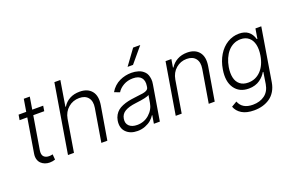

<svg xmlns="http://www.w3.org/2000/svg" viewBox="-115 -1238 2920 1909"><g transform="rotate(-20 1345.0 -283.0)"><path d="M343.8 -545.5 334.9 -490.4H218.8L160.9 -142.4Q153.1 -94.8 172.8 -74.2Q192.5 -53.6 229 -53.6Q244.3 -53.6 266.7 -58.6L271.3 -1.4Q242.5 8.2 212.7 8.2Q186.1 8.2 163 -0.7Q139.9 -9.6 122.7 -26.1Q105.5 -42.6 97.8 -68.9Q90.2 -95.2 95.5 -127.5L155.5 -490.4H74.2L83.5 -545.5H164.4L186.1 -676.1H249.6L228 -545.5Z M527.3 -340.9 470.9 0H407.7L528.4 -727.3H591.6L547.6 -459.9H553.3Q579.5 -503.6 624.6 -528.1Q669.7 -552.6 730.5 -552.6Q815.3 -552.6 857.2 -500.7Q899.1 -448.9 883.5 -353.3L824.2 0H760.7L818.9 -349.4Q829.9 -416.5 799.4 -455.6Q768.8 -494.7 705.3 -494.7Q638.8 -494.7 589.3 -452.9Q539.8 -411.2 527.3 -340.9Z M1142 12.4Q1065 12.4 1021.1 -31.8Q977.3 -76 989 -152.3Q994.3 -183.9 1008.7 -208.6Q1023.1 -233.3 1043.5 -250.2Q1063.9 -267 1093.2 -279.1Q1122.5 -291.2 1153.9 -298.3Q1185.4 -305.4 1225.5 -310Q1305.4 -320 1315.7 -321.7Q1358.7 -329.5 1370.7 -347.7Q1375.4 -354.4 1376.8 -363.3L1378.9 -376.1Q1388.1 -432.5 1361.3 -464.3Q1334.5 -496.1 1273.8 -496.1Q1217.7 -496.1 1173.8 -471.2Q1130 -446.4 1107.6 -409.1L1051.5 -430.8Q1070 -463.1 1096.4 -487.2Q1122.9 -511.4 1153.1 -525.4Q1183.2 -539.4 1214.5 -546.2Q1245.7 -552.9 1278.4 -552.9Q1297.2 -552.9 1315 -550.4Q1332.7 -547.9 1351.6 -542.3Q1370.4 -536.6 1385.3 -527.2Q1400.2 -517.8 1413.7 -503.7Q1427.2 -489.7 1434.3 -470.5Q1441.4 -451.3 1444.4 -426.5Q1447.4 -401.6 1441.4 -370.4L1379.6 0H1316.4L1331 -86.3H1327.1Q1310.7 -60.4 1286.2 -39.1Q1261.7 -17.8 1223.4 -2.7Q1185 12.4 1142 12.4ZM1158 -45.5Q1231.9 -45.5 1285.7 -92.9Q1339.5 -140.3 1350.9 -209.2L1364 -288Q1342.3 -269.5 1217 -254.6Q1142.4 -245.7 1101.4 -221.4Q1060.4 -197.1 1052.6 -149.5Q1044.4 -100.9 1073.9 -73.2Q1103.3 -45.5 1158 -45.5ZM1264.2 -621.1 1381.7 -782.3H1457L1321.7 -621.1Z M1667.3 -340.9 1610.8 0H1547.6L1638.5 -545.5H1699.9L1685.7 -459.9H1691.4Q1717.7 -502.8 1763.3 -527.7Q1808.9 -552.6 1867.5 -552.6Q1951.3 -552.6 1993.3 -500.4Q2035.2 -448.2 2019.5 -353.3L1960.2 0H1897L1955.3 -349.4Q1966.3 -416.5 1935.9 -455.6Q1905.5 -494.7 1842.3 -494.7Q1777 -494.7 1728.3 -452.9Q1679.7 -411.2 1667.3 -340.9Z M2301.1 215.9Q2221.2 215.9 2172.1 186.1Q2122.9 156.2 2105.1 106.5L2162.6 72.8Q2195.7 159.1 2307.9 159.1Q2382.8 159.1 2433.4 121.6Q2484 84.2 2496.4 10.3L2515.6 -112.6H2509.9Q2497.9 -92 2482.1 -74.4Q2466.3 -56.8 2443.9 -40.7Q2421.5 -24.5 2391 -15.1Q2360.4 -5.7 2325.3 -5.7Q2225.5 -5.7 2175.2 -78.1Q2125 -150.6 2145.6 -274.1Q2159.1 -356.2 2197.4 -419.6Q2235.8 -483 2293 -517.9Q2350.1 -552.9 2416.9 -552.9Q2533.7 -552.9 2566.1 -441.4H2572.4L2589.5 -545.5H2651.3L2558.9 14.2Q2550.4 65 2527.2 104Q2503.9 143.1 2469.5 167.3Q2435 191.4 2392.6 203.7Q2350.1 215.9 2301.1 215.9ZM2339.5 -63.6Q2418.3 -63.6 2473 -120Q2527.7 -176.5 2544 -275.2Q2554.7 -339.5 2543.5 -389Q2532.3 -438.6 2498.6 -467Q2464.8 -495.4 2412.6 -495.4Q2372.5 -495.4 2337.5 -478.3Q2302.6 -461.3 2277 -431.3Q2251.4 -401.3 2234 -361.5Q2216.6 -321.7 2208.8 -275.2Q2198.5 -212 2209.2 -164.8Q2219.8 -117.5 2253 -90.6Q2286.2 -63.6 2339.5 -63.6Z"/></g></svg>

Font: Karasuma Gothic
Style: Light Italic
Weight: 300
Italic angle: 9.39998°
Designer: Rasmus Andersson / Ryoko Nishizuka
Foundry: rsms
Version: Version 1.00